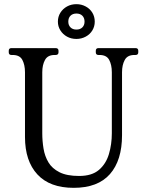

<svg xmlns="http://www.w3.org/2000/svg" viewBox="-20 -891 693 922"><path d="M631 -660Q644 -660 644 -647V-640Q644 -627 631 -627H625Q592 -627 579 -603Q566 -579 566 -544V-242Q566 -121 508 -55Q450 11 334 11Q219 11 159.5 -53.5Q100 -118 100 -233V-544Q100 -579 87.5 -603Q75 -627 41 -627H35Q22 -627 22 -640V-647Q22 -660 35 -660H247Q261 -660 261 -647V-640Q261 -627 247 -627H242Q209 -627 196 -603Q183 -579 183 -544V-251Q183 -214 189 -177.5Q195 -141 212.5 -111.5Q230 -82 265.5 -64Q301 -46 360 -46Q421 -46 455 -75Q489 -104 503 -151Q517 -198 517 -251V-544Q517 -579 504.5 -603Q492 -627 458 -627H453Q440 -627 440 -640V-647Q440 -660 453 -660ZM347 -704Q322 -704 302 -715Q282 -726 270 -745Q258 -764 258 -787Q258 -811 270 -830Q282 -849 302 -860Q322 -871 347 -871Q371 -871 391.5 -860Q412 -849 423.5 -830Q435 -811 435 -787Q435 -764 423.5 -745Q412 -726 391.5 -715Q371 -704 347 -704ZM308 -787Q308 -770 318.5 -759.5Q329 -749 347 -749Q365 -749 375.5 -759.5Q386 -770 386 -787Q386 -805 375.5 -815.5Q365 -826 347 -826Q329 -826 318.5 -815.5Q308 -805 308 -787Z"/></svg>

Font: Young Serif Light
Style: Regular
Weight: 300
Designer: Bastien Sozeau
Foundry: NBR — Bastien Sozeau
Version: Version 5.001